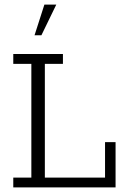

<svg xmlns="http://www.w3.org/2000/svg" viewBox="-20 -819 553 839"><path d="M38 0V-43H117V-540H38V-583H255V-540H176V-43H439V-198H485V0ZM131 -665 174 -799H226L161 -665Z"/></svg>

Font: Rokkitt Light
Style: Regular
Weight: 300
Version: Version 3.103